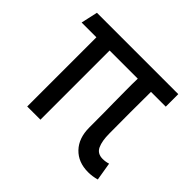

<svg xmlns="http://www.w3.org/2000/svg" viewBox="-120 -618 781 781"><g transform="rotate(45 270.0 -228.0)"><path d="M342 -118Q342 -221 341 -260Q341 -294 340.5 -328Q340 -362 341 -398H179V0H103V-398H18L34 -470H502V-398H417Q416 -279 417 -159Q417 -116 428.5 -91Q440 -66 471 -66Q487 -66 503 -71L516 7Q491 14 467 14Q410 14 376 -21.5Q342 -57 342 -118Z"/></g></svg>

Font: Kreadon
Style: Regular
Weight: 400
Designer: kohakuno
Foundry: StudioGnu
Version: Version 1.000;Glyphs 3.1.2 (3151)